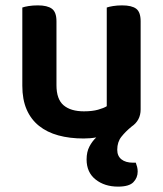

<svg xmlns="http://www.w3.org/2000/svg" viewBox="-20 -500 606 714"><path d="M503 -93Q503 -52 469 -29Q447 -11 431.5 8.5Q416 28 416 57Q416 80 431.5 92.5Q447 105 475 105H485Q488 113 490 121Q492 129 492 138Q492 161 476 177.5Q460 194 419 194Q369 194 335.5 167.5Q302 141 302 93Q302 65 312.5 45Q323 25 338 11Q327 13 315 14Q303 15 291 15Q239 15 197 3.5Q155 -8 125 -32Q95 -56 79 -93Q63 -130 63 -181V-472Q71 -475 86.5 -477.5Q102 -480 121 -480Q156 -480 173 -467.5Q190 -455 190 -421V-183Q190 -131 216.5 -108.5Q243 -86 292 -86Q323 -86 344.5 -92Q366 -98 377 -105V-472Q385 -475 400.5 -477.5Q416 -480 434 -480Q470 -480 486.5 -467.5Q503 -455 503 -421V-93Z"/></svg>

Font: Baloo Bhai 2 SemiBold
Style: Regular
Weight: 600
Designer: Supriya Tembe, Noopur Datye and Ek Type
Foundry: Ek Type
Version: Version 1.640;PS 1.000;hotconv 16.6.51;makeotf.lib2.5.65220;